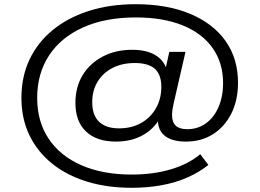

<svg xmlns="http://www.w3.org/2000/svg" viewBox="-20 -734 1236 914"><path d="M607 160Q489 160 392.5 130Q296 100 226.5 43.5Q157 -13 119.5 -91.5Q82 -170 82 -268Q82 -369 120.5 -450.5Q159 -532 231 -591Q303 -650 403 -682Q503 -714 626 -714Q776 -714 885.5 -668Q995 -622 1054 -538.5Q1113 -455 1113 -340Q1113 -257 1081.5 -194Q1050 -131 994.5 -95.5Q939 -60 865 -60Q795 -60 761 -90.5Q727 -121 733 -175L743 -174Q713 -120 659 -90Q605 -60 532 -60Q440 -60 389.5 -108Q339 -156 339 -244Q339 -319 373 -375.5Q407 -432 468.5 -464.5Q530 -497 609 -497Q676 -497 718 -472.5Q760 -448 774 -402H767L786 -487H863L806 -239Q803 -224 801 -211.5Q799 -199 799 -186Q799 -152 817 -135.5Q835 -119 871 -119Q922 -119 960.5 -147Q999 -175 1020.5 -225Q1042 -275 1042 -338Q1042 -435 992 -505.5Q942 -576 849 -613.5Q756 -651 627 -651Q481 -651 375.5 -603.5Q270 -556 213.5 -470Q157 -384 157 -268Q157 -155 212 -73Q267 9 368.5 53Q470 97 607 97Q709 97 793.5 72Q878 47 933 0L972 51Q930 85 874 110Q818 135 750.5 147.5Q683 160 607 160ZM547 -123Q607 -123 652 -148.5Q697 -174 722.5 -219Q748 -264 748 -320Q748 -379 717 -406.5Q686 -434 622 -434Q561 -434 515.5 -410.5Q470 -387 444.5 -345Q419 -303 419 -247Q419 -186 451.5 -154.5Q484 -123 547 -123Z"/></svg>

Font: Nunito Sans 10pt Expanded
Style: Regular
Weight: 400
Width: 7
Designer: Vernon Adams
Foundry: Vernon Adams
Version: Version 3.101;gftools[0.9.27]